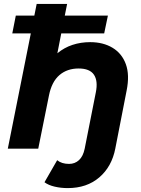

<svg xmlns="http://www.w3.org/2000/svg" viewBox="-20 -762 722 984"><path d="M327 202Q292 202 260 194.5Q228 187 208 172L273 59Q296 78 334 78Q364 78 385 58.5Q406 39 414 0L471 -288Q483 -347 461.5 -379Q440 -411 383 -411Q324 -411 284.5 -377Q245 -343 231 -273L176 0H20L138 -591H43L61 -682H156L168 -742H324L312 -682H533L514 -591H294L274 -489Q309 -518 351.5 -532Q394 -546 442 -546Q509 -546 557 -517Q605 -488 625 -433Q645 -378 629 -298L571 -1Q553 92 489 147Q425 202 327 202Z"/></svg>

Font: Montserrat
Style: Bold Italic
Weight: 700
Italic angle: -11.3°
Designer: Julieta Ulanovsky
Foundry: Julieta Ulanovsky
Version: Version 9.000; ttfautohint (v1.8.4.7-5d5b)